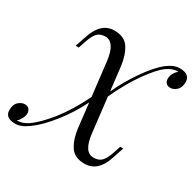

<svg xmlns="http://www.w3.org/2000/svg" viewBox="-193 -896 1101 1084"><g transform="rotate(30 357.5 -354.0)"><path d="M651.9 -637.2Q651.9 -671.4 684.1 -701.2H681.2Q646.5 -701.2 609.4 -674.3Q572.3 -647.5 516.6 -569.8Q460.9 -492.2 409.7 -381.3L436 -154.8Q448.7 -41 511.2 -41Q544.4 -41 562.5 -59.3Q580.6 -77.6 595.2 -119.1L611.8 -169.9H631.8L606 -92.8Q569.8 14.2 483.9 14.2Q418.5 14.2 389.9 -29.8Q361.3 -73.7 353 -142.1L335 -299.3Q295.4 -216.8 233.9 -138.4Q172.4 -60.1 118.2 -21Q71.3 14.2 33.2 14.2Q-34.2 14.2 -33.7 -37.6Q-33.7 -74.2 -13.9 -91.6Q5.9 -108.9 25.4 -108.9Q44.9 -108.9 54.4 -97.9Q64 -86.9 64 -71.3Q64 -55.7 55.2 -37.8Q46.4 -20 32.2 -6.8H36.1Q69.8 -8.3 99.1 -27.8Q150.9 -62 213.4 -140.4Q275.9 -218.8 331.1 -332L305.2 -553.2Q291 -667 229.5 -667Q196.3 -667 178.5 -648.7Q160.6 -630.4 146 -588.9L128.9 -538.1H108.9L134.8 -615.2Q171.9 -722.2 256.8 -722.2Q322.3 -722.2 350.8 -678.5Q379.4 -634.8 388.2 -565.9L406.2 -411.6Q445.3 -496.1 498.3 -572.3Q551.3 -648.4 598.1 -687Q643.6 -722.2 682.1 -722.2Q749.5 -722.2 749.5 -670.4Q749.5 -633.8 729.7 -616.5Q710 -599.1 690.4 -599.1Q670.9 -599.1 661.4 -610.1Q651.9 -621.1 651.9 -637.2Z"/></g></svg>

Font: PlayfairDisplaySC-Italic
Style: Italic
Weight: 400
Italic angle: -14°
Designer: Claus Eggers Sørensen
Foundry: Claus Eggers Sørensen
Version: Version 1.004;PS 001.004;hotconv 1.0.70;makeotf.lib2.5.58329